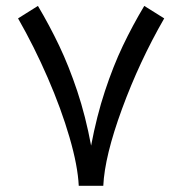

<svg xmlns="http://www.w3.org/2000/svg" viewBox="-20 -618 608 640"><path d="M324.3 1.3H242.5Q239.4 -65.1 211.7 -160.2Q184.1 -255.3 139 -359Q94 -462.7 40.2 -556.7L106.4 -598.3Q145.3 -532.8 177.4 -465.4Q209.5 -398 237.5 -314.4Q265.4 -230.9 283.7 -132.6Q302.2 -230.9 329.8 -314.4Q357.4 -398 389.6 -465.5Q421.8 -533 460.9 -598.3L527.4 -556.7Q444.8 -413.3 386.8 -255.2Q328.8 -97.1 324.3 1.3Z"/></svg>

Font: Arad-VF Thin Dots1
Style: Regular
Weight: 100
Designer: Mohammad Darvishi
Version: Version 1.000;August 30, 2024;FontCreator 15.0.0.2992 64-bit